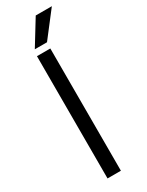

<svg xmlns="http://www.w3.org/2000/svg" viewBox="-207 -813 646 846"><g transform="rotate(-30 116.0 -390.0)"><path d="M65 -622H133V0H65ZM72 -653 150 -780H232L134 -653Z"/></g></svg>

Font: Teko Variable Light
Style: Regular
Weight: 300
Designer: Manushi Parikh, Jonny Pinhorn
Foundry: Indian Type Foundry
Version: Version 3.000